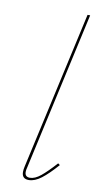

<svg xmlns="http://www.w3.org/2000/svg" viewBox="-83 -751 418 793"><g transform="rotate(10 126.0 -354.0)"><path d="M68 -26Q68 -36 71 -49L218 -711H229L82 -47Q79 -37 79 -28Q79 -7 100 -7Q121 -7 145.5 -27Q170 -47 205 -86L213 -80Q177 -39 149.5 -18Q122 3 97 3Q68 3 68 -26Z"/></g></svg>

Font: Ysabeau Hairline
Style: Italic
Weight: 100
Italic angle: -12°
Designer: Christian Thalmann (Catharsis Fonts)
Version: Version 0.003